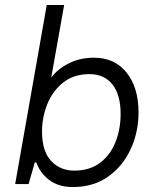

<svg xmlns="http://www.w3.org/2000/svg" viewBox="-20 -740 640 772"><path d="M273 12Q214 12 177 -17Q140 -46 126 -87H120L95 0H41L168 -720H238L186 -428Q212 -463 257 -485.5Q302 -508 358 -508Q441 -508 489 -448Q537 -388 537 -288Q537 -209 505.5 -140.5Q474 -72 415 -30Q356 12 273 12ZM278 -54Q341 -54 382.5 -85.5Q424 -117 444.5 -169Q465 -221 465 -282Q465 -359 432 -400.5Q399 -442 340 -442Q277 -442 234.5 -408.5Q192 -375 170.5 -322Q149 -269 149 -211Q149 -132 185.5 -93Q222 -54 278 -54Z"/></svg>

Font: DM Mono Light
Style: Italic
Weight: 300
Italic angle: -10°
Designer: Colophon Foundry
Foundry: Colophon Foundry
Version: Version 1.000; ttfautohint (v1.8.2.53-6de2)